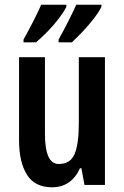

<svg xmlns="http://www.w3.org/2000/svg" viewBox="-20 -786 528 816"><path d="M426 -543V0H339L326 -71H320Q283 10 201 10Q128 10 94.5 -43.5Q61 -97 61 -189V-543H171V-218Q171 -89 229 -89Q280 -89 297.5 -132.5Q315 -176 315 -261V-543ZM411 -757Q401 -736 379 -707.5Q357 -679 331.5 -652Q306 -625 285 -606H229V-618Q252 -659 273.5 -702Q295 -745 304 -766H411ZM262 -757Q251 -735 230.5 -708Q210 -681 184 -654Q158 -627 133 -606H80V-618Q104 -661 125 -702.5Q146 -744 155 -766H262Z"/></svg>

Font: Noto Sans Tamil ExtraCondensed SemiBold
Style: Regular
Weight: 600
Width: 2
Designer: Jelle Bosma - Monotype Design Team
Foundry: Monotype Imaging Inc.
Version: Version 2.004; ttfautohint (v1.8.4.7-5d5b)